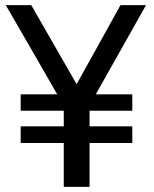

<svg xmlns="http://www.w3.org/2000/svg" viewBox="-20 -724 596 744"><path d="M492.7 -358.4V-294.9H327.1V-234.4H492.7V-169.9H327.1V0H227.1V-169.9H60.1V-234.4H227.1V-294.9H60.1V-358.4H201.7Q153.3 -443.4 102.1 -531.7Q50.8 -620.1 2.4 -704.1H101.1L276.9 -397.9Q319.3 -473.6 362.1 -551Q404.8 -628.4 446.8 -704.1H545.9L351.1 -358.4Z"/></svg>

Font: SolaimanLipi
Style: Bold
Weight: 700
Designer: Solaiman Karim
Foundry: Al Mamun Sumon
Version: Version 2.000